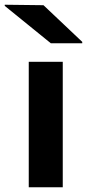

<svg xmlns="http://www.w3.org/2000/svg" viewBox="-60 -788 366 808"><path d="M204.1 -527.8V0H61V-527.8ZM-40 -763.2V-768.1L123 -766.1L286.1 -611.8V-606H153.8Z"/></svg>

Font: Nacelle Bold
Style: Regular
Weight: 700
Designer: Sora Sagano
Foundry: Sora Sagano
Version: Version 1.000;FEAKit 1.0